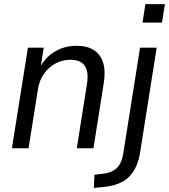

<svg xmlns="http://www.w3.org/2000/svg" viewBox="-20 -722 823 935"><path d="M38 0 116 -490H193L177 -389H172Q199 -442 246.5 -470.5Q294 -499 353 -499Q404 -499 436.5 -478.5Q469 -458 482 -417.5Q495 -377 485 -315L435 0H354L403 -310Q410 -352 403 -378.5Q396 -405 376 -418Q356 -431 323 -431Q283 -431 249.5 -412.5Q216 -394 194 -362.5Q172 -331 165 -289L119 0ZM674 -612 688 -702H783L769 -612ZM437 193 440 129 482 124Q523 120 548 97Q573 74 581 21L662 -490H743L663 16Q657 57 643 88Q629 119 607.5 140Q586 161 554.5 173Q523 185 481 189Z"/></svg>

Font: Nunito Sans 10pt SemiCondensed
Style: Italic
Weight: 400
Width: 4
Italic angle: -9°
Designer: Vernon Adams
Foundry: Vernon Adams
Version: Version 3.101;gftools[0.9.27]